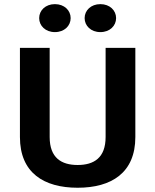

<svg xmlns="http://www.w3.org/2000/svg" viewBox="-20 -878 740 915"><path d="M316.7 -791.7C316.7 -828.3 286.7 -858.3 241.7 -858.3C196.7 -858.3 166.7 -828.3 166.7 -791.7C166.7 -755 196.7 -725 241.7 -725C286.7 -725 316.7 -755 316.7 -791.7ZM533.3 -791.7C533.3 -828.3 503.3 -858.3 458.3 -858.3C413.3 -858.3 383.3 -828.3 383.3 -791.7C383.3 -755 413.3 -725 458.3 -725C503.3 -725 533.3 -755 533.3 -791.7ZM75 -650V-225C75 -54.2 189.2 16.7 350 16.7C510.8 16.7 625 -54.2 625 -225V-650H483.3V-225C483.3 -125.8 427.5 -91.7 350 -91.7C272.5 -91.7 216.7 -125.8 216.7 -225V-650Z"/></svg>

Font: BoonHome
Style: Bold
Weight: 700
Designer: Sungsit Sawaiwan
Foundry: Sungsit Sawaiwan
Version: Version 0.2